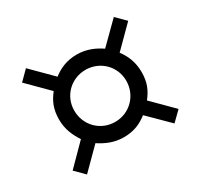

<svg xmlns="http://www.w3.org/2000/svg" viewBox="-119 -684 874 838"><g transform="rotate(-30 318.0 -265.5)"><path d="M188 -266C188 -339 246 -396 319 -396C392 -396 450 -339 450 -266C450 -193 393 -134 319 -134C245 -134 188 -192 188 -266ZM527 -265C527 -316 510 -354 486 -386L588 -488L542 -534L440 -433C407 -455 369 -473 319 -473C268 -473 230 -455 199 -431L98 -532L52 -486L153 -385C127 -352 111 -318 111 -265C111 -215 129 -178 151 -144L51 -43L97 3L197 -97C231 -75 269 -57 319 -57C370 -57 406 -74 438 -99L539 1L586 -45L485 -146C511 -179 527 -212 527 -265Z"/></g></svg>

Font: Iranian Serif 
Style: Regular
Weight: 400
Designer: Hooman Mehr, Hadi Navid in Neviseh Pardaz Co. Ltd. (http://nevisa.com)
Foundry: http://font-store.ir
Version: 5.0.2 build 3/9/1393